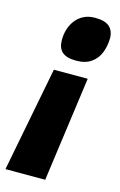

<svg xmlns="http://www.w3.org/2000/svg" viewBox="-152 -607 530 849"><g transform="rotate(15 112.5 -182.5)"><path d="M212 -288 146 192H-36L57 -288ZM261 -485Q260 -449 248 -419Q236 -389 209.5 -370.5Q183 -352 142 -352Q97 -352 77 -370Q57 -388 57 -424Q57 -451 64.5 -474.5Q72 -498 86.5 -516.5Q101 -535 123 -546Q145 -557 175 -557Q220 -557 240.5 -538.5Q261 -520 261 -485Z"/></g></svg>

Font: Georama ExtraCondensed Thin ExtraBold
Style: Italic
Weight: 800
Italic angle: -9°
Version: Version 1.001